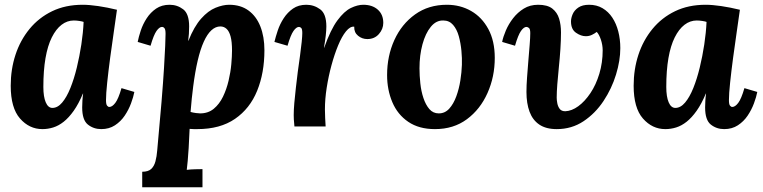

<svg xmlns="http://www.w3.org/2000/svg" viewBox="-20 -531 3204 806"><path d="M327 -511Q355 -511 392.5 -505.5Q430 -500 471 -490Q466 -453 458 -399Q450 -345 442.5 -288.5Q435 -232 430 -184.5Q425 -137 425 -111Q425 -93 429.5 -87.5Q434 -82 439 -82Q451 -82 464 -99Q477 -116 490 -161L544 -145Q540 -124 530 -97Q520 -70 503.5 -45.5Q487 -21 462.5 -5Q438 11 405 11Q373 11 349 -8Q325 -27 325 -80Q325 -93 326 -109Q327 -125 329 -138H328Q310 -95 289.5 -66Q269 -37 247.5 -20Q226 -3 203.5 4Q181 11 158 11Q103 11 64 -33.5Q25 -78 25 -171Q25 -240 45 -301Q65 -362 104 -409.5Q143 -457 199 -484Q255 -511 327 -511ZM290 -445Q262 -445 238.5 -427Q215 -409 197.5 -374Q180 -339 171 -287Q162 -235 162 -166Q162 -125 172 -101.5Q182 -78 200 -78Q222 -78 241 -100.5Q260 -123 275.5 -161.5Q291 -200 302.5 -247.5Q314 -295 321.5 -344.5Q329 -394 331 -439Q326 -441 313.5 -443Q301 -445 290 -445Z M577 255V190Q602 190 614.5 178.5Q627 167 632.5 146.5Q638 126 640 100Q651 -17 658 -102.5Q665 -188 668.5 -246Q672 -304 673.5 -338.5Q675 -373 675 -389Q675 -407 670.5 -412.5Q666 -418 660 -418Q649 -418 637 -401Q625 -384 612 -339L558 -355Q562 -376 571 -403Q580 -430 596 -454.5Q612 -479 635.5 -495Q659 -511 692 -511Q724 -511 749 -492Q774 -473 774 -420Q774 -401 773 -389Q772 -377 770 -360H771Q795 -420 824.5 -453Q854 -486 885 -498.5Q916 -511 942 -511Q990 -511 1023 -487Q1056 -463 1073 -420Q1090 -377 1090 -320Q1090 -225 1059.5 -150Q1029 -75 966.5 -32Q904 11 808 11Q803 11 793.5 11Q784 11 776 10Q774 58 772 90.5Q770 123 768 144.5Q766 166 764 182Q780 180 800 179.5Q820 179 830 179V255ZM820 -55Q854 -55 877.5 -74.5Q901 -94 916 -125Q931 -156 939.5 -192Q948 -228 951 -261.5Q954 -295 954 -319Q954 -356 948 -378Q942 -400 931 -410Q920 -420 905 -420Q885 -420 867.5 -404Q850 -388 835.5 -356Q821 -324 810 -277Q799 -230 791 -168Q788 -143 785 -116.5Q782 -90 780 -61Q791 -58 802.5 -56.5Q814 -55 820 -55Z M1216 0Q1214 -21 1213.5 -29.5Q1213 -38 1213 -48Q1213 -69 1215.5 -98.5Q1218 -128 1222 -162Q1226 -196 1230 -229Q1235 -265 1239.5 -297.5Q1244 -330 1246.5 -355Q1249 -380 1249 -392Q1249 -409 1244.5 -413.5Q1240 -418 1235 -418Q1224 -418 1212 -401Q1200 -384 1187 -339L1132 -355Q1137 -376 1146 -403Q1155 -430 1171 -454.5Q1187 -479 1210 -495Q1233 -511 1266 -511Q1298 -511 1324 -492Q1350 -473 1350 -420Q1350 -404 1347.5 -382Q1345 -360 1340 -331H1341Q1368 -407 1396.5 -445.5Q1425 -484 1453 -497.5Q1481 -511 1505 -511Q1543 -511 1566 -490.5Q1589 -470 1589 -435Q1589 -409 1570.5 -388Q1552 -367 1522 -367Q1500 -367 1483 -381Q1466 -395 1467 -419Q1450 -421 1432.5 -399.5Q1415 -378 1399.5 -340.5Q1384 -303 1371.5 -257Q1359 -211 1351.5 -163Q1344 -115 1344 -72Q1344 -59 1345 -35.5Q1346 -12 1347 0Z M1856 -511Q1912 -511 1957.5 -485Q2003 -459 2030 -409Q2057 -359 2057 -288Q2057 -209 2026.5 -140.5Q1996 -72 1940 -30.5Q1884 11 1806 11Q1739 11 1694 -19.5Q1649 -50 1627 -102Q1605 -154 1605 -216Q1605 -296 1635.5 -363Q1666 -430 1722.5 -470.5Q1779 -511 1856 -511ZM1841 -445Q1811 -446 1788.5 -418.5Q1766 -391 1753.5 -345Q1741 -299 1741 -244Q1741 -214 1744.5 -181Q1748 -148 1757.5 -119.5Q1767 -91 1782.5 -73Q1798 -55 1822 -55Q1848 -55 1866 -75Q1884 -95 1895.5 -126.5Q1907 -158 1912.5 -193Q1918 -228 1919 -259Q1920 -286 1917 -318Q1914 -350 1906 -379Q1898 -408 1882 -426.5Q1866 -445 1841 -445Z M2453 -511Q2485 -511 2509.5 -496.5Q2534 -482 2550.5 -457Q2567 -432 2575.5 -399Q2584 -366 2584 -329Q2584 -277 2566 -218Q2548 -159 2513.5 -107Q2479 -55 2429.5 -22Q2380 11 2317 11Q2272 11 2244 -8Q2216 -27 2203 -62Q2190 -97 2190 -145Q2190 -171 2192.5 -205.5Q2195 -240 2198 -276Q2201 -312 2203.5 -343Q2206 -374 2206 -392Q2206 -409 2200.5 -413.5Q2195 -418 2190 -418Q2179 -418 2167 -401Q2155 -384 2142 -339L2088 -355Q2092 -376 2103.5 -403Q2115 -430 2134 -454.5Q2153 -479 2179 -495Q2205 -511 2239 -511Q2278 -511 2298.5 -495Q2319 -479 2327 -453Q2335 -427 2335 -395Q2335 -363 2332.5 -325Q2330 -287 2326 -248.5Q2322 -210 2319.5 -177Q2317 -144 2317 -121Q2317 -111 2319.5 -97.5Q2322 -84 2329.5 -74Q2337 -64 2353 -64Q2380 -65 2407.5 -85Q2435 -105 2458.5 -140Q2482 -175 2496 -221.5Q2510 -268 2510 -320Q2510 -331 2508 -342.5Q2506 -354 2502.5 -364.5Q2499 -375 2494.5 -383.5Q2490 -392 2485 -397Q2476 -390 2464.5 -384.5Q2453 -379 2439 -379Q2419 -379 2398 -393.5Q2377 -408 2377 -441Q2377 -455 2384 -471.5Q2391 -488 2408 -499.5Q2425 -511 2453 -511Z M2942 -511Q2970 -511 3007.5 -505.5Q3045 -500 3086 -490Q3081 -453 3073 -399Q3065 -345 3057.5 -288.5Q3050 -232 3045 -184.5Q3040 -137 3040 -111Q3040 -93 3044.5 -87.5Q3049 -82 3054 -82Q3066 -82 3079 -99Q3092 -116 3105 -161L3159 -145Q3155 -124 3145 -97Q3135 -70 3118.5 -45.5Q3102 -21 3077.5 -5Q3053 11 3020 11Q2988 11 2964 -8Q2940 -27 2940 -80Q2940 -93 2941 -109Q2942 -125 2944 -138H2943Q2925 -95 2904.5 -66Q2884 -37 2862.5 -20Q2841 -3 2818.5 4Q2796 11 2773 11Q2718 11 2679 -33.5Q2640 -78 2640 -171Q2640 -240 2660 -301Q2680 -362 2719 -409.5Q2758 -457 2814 -484Q2870 -511 2942 -511ZM2905 -445Q2877 -445 2853.5 -427Q2830 -409 2812.5 -374Q2795 -339 2786 -287Q2777 -235 2777 -166Q2777 -125 2787 -101.5Q2797 -78 2815 -78Q2837 -78 2856 -100.5Q2875 -123 2890.5 -161.5Q2906 -200 2917.5 -247.5Q2929 -295 2936.5 -344.5Q2944 -394 2946 -439Q2941 -441 2928.5 -443Q2916 -445 2905 -445Z"/></svg>

Font: Lora
Style: Italic
Weight: 400
Italic angle: -3°
Designer: Olga Karpushina, Alexei Vanyashin (Cyrillic)
Foundry: Cyreal
Version: Version 3.008